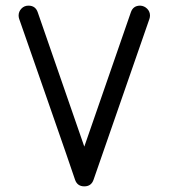

<svg xmlns="http://www.w3.org/2000/svg" viewBox="-20 -668 600 681"><path d="M478 -648Q492 -647 502 -637Q512 -627 512 -613Q512 -607 510 -601Q312 -31 312 -31Q304 -7 279 -7Q254 -7 246 -31Q234 -67 213.5 -126Q193 -185 149.5 -310Q106 -435 77 -518Q48 -601 48 -601Q46 -607 46 -613Q46 -627 56 -637.5Q66 -648 81 -648Q106 -648 114 -624L279 -148Q444 -624 444 -624Q452 -648 477 -648Q478 -648 478 -648Z"/></svg>

Font: Brass Mono
Style: Regular
Weight: 400
Monospace: yes
Version: Version 1.100; ttfautohint (v1.8.3) -l 8 -r 50 -G 200 -x 14 